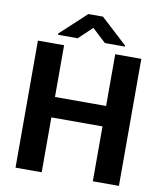

<svg xmlns="http://www.w3.org/2000/svg" viewBox="-96 -981 898 1058"><g transform="rotate(10 353.0 -451.5)"><path d="M210 -710.9V-421.4H496.1V-710.9H642.1V0H496.1V-307.1H210V0H63.5V-710.9ZM393.6 -903.3 541 -767.6V-761.7H429.2L352.5 -833L276.9 -761.7H167V-769L312 -903.3Z"/></g></svg>

Font: Vazirmatn UI
Style: Bold
Weight: 700
Designer: Saber Rastikerdar
Foundry: Saber Rastikerdar
Version: Version 33.003